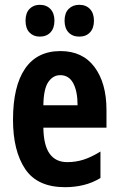

<svg xmlns="http://www.w3.org/2000/svg" viewBox="-20 -767 491 797"><path d="M231 -555Q323 -555 372.5 -488.5Q422 -422 422 -310V-237H160Q161 -164 186 -129Q211 -94 259 -94Q295 -94 327.5 -104.5Q360 -115 397 -138V-28Q364 -8 327 1Q290 10 250 10Q135 10 84.5 -65.5Q34 -141 34 -270Q34 -409 84 -482Q134 -555 231 -555ZM230 -455Q200 -455 180.5 -426.5Q161 -398 160 -330H302Q302 -388 284 -421.5Q266 -455 230 -455ZM86 -681Q86 -713 102.5 -730Q119 -747 145 -747Q173 -747 189.5 -729.5Q206 -712 206 -681Q206 -650 189.5 -632.5Q173 -615 145 -615Q119 -615 102.5 -632Q86 -649 86 -681ZM248 -681Q248 -713 265 -730Q282 -747 309 -747Q337 -747 353.5 -729.5Q370 -712 370 -681Q370 -650 353.5 -632.5Q337 -615 309 -615Q281 -615 264.5 -632.5Q248 -650 248 -681Z"/></svg>

Font: Noto Sans Gujarati UI ExtraCondensed
Style: Bold
Weight: 700
Width: 2
Designer: Jelle Bosma - Monotype Design Team, Universal Thirst
Foundry: Monotype Imaging Inc.
Version: Version 2.106; ttfautohint (v1.8.4.7-5d5b)